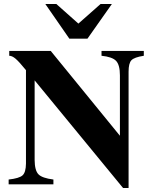

<svg xmlns="http://www.w3.org/2000/svg" viewBox="-20 -915 762 953"><path d="M22.9 0V-23.9Q75.7 -29.8 92 -44.7Q108.4 -59.6 108.9 -103V-566.9Q74.7 -608.9 57.4 -623.5Q40 -638.2 25.9 -638.2V-662.1H231.9L575.2 -241.2V-541Q575.2 -592.8 556.2 -612.8Q537.1 -632.8 483.9 -638.2V-662.1H693.8V-638.2Q646.5 -630.9 632.3 -616Q618.2 -601.1 618.2 -559.1V18.1H590.8L151.9 -516.1V-121.1Q152.3 -68.8 170.9 -49.8Q189.5 -30.8 245.1 -23.9V0ZM535.2 -895 414.1 -723.1H324.2L205.1 -895H259.8L369.1 -797.9L479 -895Z"/></svg>

Font: Accordance
Style: Bold
Weight: 700
Version: Version 1.2 (build January 31, 2020) Miklal Software Solutio